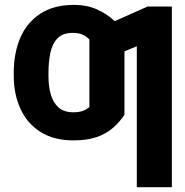

<svg xmlns="http://www.w3.org/2000/svg" viewBox="-20 -573 769 797"><path d="M285.2 -106.9Q307.1 -106.9 323.2 -112.5Q339.4 -118.2 351.1 -128.9V-304.2H496.6V-96.7Q477.5 -67.4 450 -43Q422.4 -18.6 382.3 -4.4Q342.3 9.8 285.6 9.8Q203.1 9.8 147.7 -25.6Q92.3 -61 64.7 -121.8Q37.1 -182.6 37.1 -257.3V-271Q37.1 -353 64.5 -416.5Q91.8 -480 147.7 -516.4Q203.6 -552.7 287.6 -552.7Q339.8 -552.7 380.9 -534.7Q421.9 -516.6 451.2 -489.7Q480.5 -462.9 496.6 -435.5V-273.9L351.1 -283.7V-408.7Q339.4 -421.9 322.8 -429.2Q306.2 -436.5 282.2 -436.5Q240.2 -436.5 218.5 -413.8Q196.8 -391.1 189 -353.5Q181.2 -315.9 181.2 -271V-257.3Q181.2 -215.3 190.7 -181.4Q200.2 -147.5 222.7 -127.2Q245.1 -106.9 285.2 -106.9ZM693.4 -545.9V204.1H547.9V-380.9L432.1 -333.5V-474.6L592.8 -545.9Z"/></svg>

Font: Inter 18pt
Style: Bold
Weight: 700
Designer: Rasmus Andersson
Foundry: rsms
Version: Version 4.001;git-66647c0bb